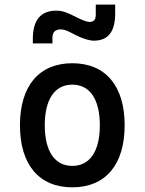

<svg xmlns="http://www.w3.org/2000/svg" viewBox="-20 -801 626 831"><path d="M293 9.8C436.5 9.8 519.5 -87.9 519.5 -258.8C519.5 -429.7 436.5 -527.3 293 -527.3C149.4 -527.3 66.4 -429.7 66.4 -258.8C66.4 -87.9 149.4 9.8 293 9.8ZM293 -83C216.8 -83 173.8 -146.5 173.8 -258.8C173.8 -371.1 216.8 -434.6 293 -434.6C369.1 -434.6 412.1 -371.1 412.1 -258.8C412.1 -146.5 369.1 -83 293 -83ZM122.1 -613.3H207V-637.7C207 -662.1 219.2 -673.8 243.2 -673.8C263.7 -673.8 285.6 -660.2 307.1 -649.4C341.3 -632.3 368.2 -625 386.7 -625C447.8 -625 478.5 -664.1 478.5 -742.2V-781.2H394.5V-737.3C394.5 -716.3 385.7 -706.1 368.2 -706.1C352.1 -706.1 329.1 -717.3 296.9 -733.4C272 -745.6 250.5 -754.9 224.6 -754.9C156.2 -754.9 122.1 -714.4 122.1 -632.8Z"/></svg>

Font: Cascadia Mono NF
Style: Regular
Weight: 400
Monospace: yes
Designer: Aaron Bell
Foundry: Saja Typeworks
Version: Version 2404.023